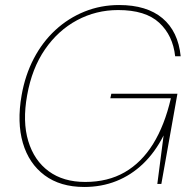

<svg xmlns="http://www.w3.org/2000/svg" viewBox="-20 -732 765 764"><path d="M315 12Q220 12 157.5 -34.5Q95 -81 71 -163Q47 -245 66 -353Q80 -433 114.5 -499Q149 -565 200.5 -612.5Q252 -660 316.5 -686Q381 -712 454 -712Q564 -712 626.5 -659.5Q689 -607 699 -508H677Q668 -591 613.5 -641.5Q559 -692 450 -692Q362 -692 286.5 -651.5Q211 -611 159 -535.5Q107 -460 88 -353Q69 -248 92.5 -170.5Q116 -93 174 -50.5Q232 -8 319 -8Q409 -8 476 -46.5Q543 -85 589 -159Q635 -233 660 -341H419L423 -359H686L622 0H606L631 -193Q597 -126 549.5 -80.5Q502 -35 443 -11.5Q384 12 315 12Z"/></svg>

Font: DM Sans 18pt Thin
Style: Italic
Weight: 250
Italic angle: -10°
Designer: Colophon Foundry, Jonny Pinhorn
Foundry: Colophon Foundry
Version: Version 4.004;gftools[0.9.30]